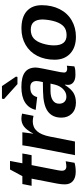

<svg xmlns="http://www.w3.org/2000/svg" viewBox="553 -1326 783 1929"><g transform="rotate(-90 944.5 -361.5)"><path d="M183.6 7.8Q123 7.8 89.8 -20.8Q56.6 -49.3 56.6 -102.1Q56.6 -136.7 64.5 -178.7L114.3 -435.5H42L60.1 -528.3H139.2L206.1 -652.3H292L268.6 -528.3H367.2L350.1 -435.5H250L199.2 -174.3Q193.8 -147 193.8 -130.9Q193.8 -108.4 205.3 -97.4Q216.8 -86.4 236.3 -86.4Q252 -86.4 289.1 -92.8L273.4 -3.9Q233.9 7.8 183.6 7.8Z M745.1 -416.5Q711.4 -423.8 689.5 -423.8Q629.4 -423.8 591.6 -381.3Q553.7 -338.9 536.6 -251L487.3 0H350.1L428.7 -405.3Q440.4 -463.9 449.2 -528.3H580.1L569.3 -444.3L565.4 -420.4H567.4Q603 -485.8 637.7 -512Q672.4 -538.1 717.3 -538.1Q740.2 -538.1 767.6 -531.2Z M1157.7 4.9Q1108.9 4.9 1082.5 -15.6Q1056.2 -36.1 1056.2 -69.8Q1056.2 -87.9 1058.6 -101.1H1055.7Q1014.6 -37.6 974.6 -13.9Q934.6 9.8 877 9.8Q808.6 9.8 767.8 -31Q727.1 -71.8 727.1 -135.7Q727.1 -226.1 789.3 -272.2Q851.6 -318.4 991.2 -320.8L1084.5 -322.3Q1094.7 -368.7 1094.7 -386.2Q1094.7 -448.7 1032.7 -448.7Q986.8 -448.7 964.4 -430.9Q941.9 -413.1 933.6 -379.4L805.2 -394.5Q821.8 -464.8 880.1 -501.5Q938.5 -538.1 1035.2 -538.1Q1136.2 -538.1 1183.3 -502.4Q1230.5 -466.8 1230.5 -394Q1230.5 -376 1218.8 -317.4L1184.1 -145Q1180.2 -123 1180.2 -109.9Q1180.2 -98.1 1185.1 -91.8Q1189.9 -85.4 1196.3 -82.5Q1202.6 -79.6 1209 -78.9Q1215.3 -78.1 1218.8 -78.1Q1233.4 -78.1 1249 -81.5L1242.2 -5.9Q1221.7 2 1200.7 3.4Q1179.7 4.9 1157.7 4.9ZM1069.3 -245.6H990.2Q933.1 -244.6 900.1 -222.2Q867.2 -199.7 867.2 -158.7Q867.2 -124.5 886.5 -105.2Q905.8 -85.9 938.5 -85.9Q979 -85.9 1012.2 -117.4Q1045.4 -148.9 1058.6 -200.7ZM1064 -577.6 914.1 -712.4 918 -733.4H1043.9L1139.2 -592.8L1136.2 -577.6Z M1856.9 -333.5Q1856.9 -232.4 1817.1 -153.8Q1777.3 -75.2 1704.3 -32.7Q1631.3 9.8 1539.6 9.8Q1433.1 9.8 1371.1 -47.6Q1309.1 -105 1309.1 -204.6Q1309.1 -302.7 1347.9 -378.4Q1386.7 -454.1 1458.5 -495.8Q1530.3 -537.6 1622.1 -537.6Q1736.8 -537.6 1796.9 -484.1Q1856.9 -430.7 1856.9 -333.5ZM1713.4 -323.2Q1713.4 -443.8 1611.8 -443.8Q1556.2 -443.8 1523.2 -414.6Q1490.2 -385.3 1471.7 -325.4Q1453.1 -265.6 1453.1 -210.4Q1453.1 -84 1554.7 -84Q1609.4 -84 1641.4 -111.6Q1673.3 -139.2 1691.7 -195.3Q1710 -251.5 1713.4 -323.2Z"/></g></svg>

Font: Liberation Sans
Style: Bold Italic
Weight: 700
Italic angle: -12°
Designer: Steve Matteson
Foundry: Ascender Corporation
Version: Version 2.1.5